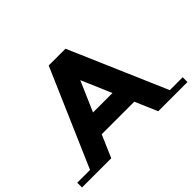

<svg xmlns="http://www.w3.org/2000/svg" viewBox="-238 -960 1222 1222"><g transform="rotate(-45 372.5 -349.5)"><path d="M847 -43V0H584L519 -151H226L161 0H-102V-43H13L297 -699H448L731 -43ZM373 -491 285 -288H460Z"/></g></svg>

Font: Montserrat Subrayada
Style: Bold
Weight: 700
Version: Version 2.001